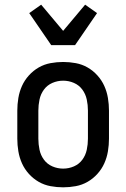

<svg xmlns="http://www.w3.org/2000/svg" viewBox="-20 -793 540 821"><path d="M250 8Q223 8 196 3Q169 -2 145.5 -15.5Q122 -29 103.5 -49.5Q85 -70 74 -94.5Q63 -119 58.5 -146Q54 -173 54 -200V-320Q54 -347 58.5 -374Q63 -401 74 -425.5Q85 -450 103.5 -470.5Q122 -491 145.5 -504.5Q169 -518 196 -523Q223 -528 250 -528Q277 -528 304 -523Q331 -518 354.5 -504.5Q378 -491 396.5 -470.5Q415 -450 426 -425.5Q437 -401 441.5 -374Q446 -347 446 -320V-200Q446 -173 441.5 -146Q437 -119 426 -94.5Q415 -70 396.5 -49.5Q378 -29 354.5 -15.5Q331 -2 304 3Q277 8 250 8ZM250 -72Q274 -72 296 -81.5Q318 -91 332 -110Q346 -129 351 -152.5Q356 -176 356 -200V-320Q356 -344 351 -367.5Q346 -391 332 -410Q318 -429 296 -438.5Q274 -448 250 -448Q226 -448 204 -438.5Q182 -429 168 -410Q154 -391 149 -367.5Q144 -344 144 -320V-200Q144 -176 149 -152.5Q154 -129 168 -110Q182 -91 204 -81.5Q226 -72 250 -72ZM199 -600 105 -737 156 -773 250 -661 344 -773 395 -737 301 -600Z"/></svg>

Font: Iosevka Term Curly Medium
Style: Regular
Weight: 500
Designer: Belleve Invis
Foundry: Belleve Invis
Version: Version 32.3.0